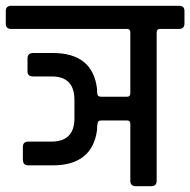

<svg xmlns="http://www.w3.org/2000/svg" viewBox="-44 -643 657 663"><path d="M395 -227H305Q294 -227 293 -217Q291 -207 291 -193Q274 -72 138 -72H54Q35 -72 35 -92V-136Q35 -154 54 -154H133Q213 -154 213 -234V-298Q213 -379 135 -379H71Q51 -379 51 -396V-441Q51 -460 71 -460H138Q276 -460 291 -337Q291 -324 292 -319Q293 -309 305 -309H395Q406 -309 406 -321V-531Q406 -542 397 -543H-5Q-24 -543 -24 -561V-605Q-24 -623 -5 -623H574Q593 -623 593 -605V-562Q593 -543 574 -543H508Q497 -543 497 -531V-19Q497 0 478 0H425Q406 0 406 -19V-215Q406 -227 395 -227Z"/></svg>

Font: Rajdhani Semibold
Style: Regular
Weight: 600
Designer: Satya Rajpurohit, Jyotish Sonowal
Foundry: Indian Type Foundry
Version: Version 1.200;PS 1.0;hotconv 1.0.78;makeotf.lib2.5.61930; tt